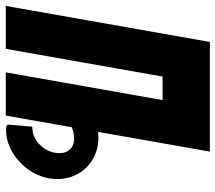

<svg xmlns="http://www.w3.org/2000/svg" viewBox="-104 -704 765 682"><g transform="rotate(90 279.0 -362.5)"><path d="M86.5 -725H476L406 -328Q419 -329 426 -329Q468 -329 501.8 -309.8Q535.5 -290.5 554.5 -257Q573.5 -223.5 573.5 -183Q573.5 -170.5 571 -154Q563.5 -112.5 537.5 -77.2Q511.5 -42 474.5 -21.5Q437.5 -1 399 -1Q388 -1 384.2 -3.8Q380.5 -6.5 380 -7L387.5 -94.5L390 -94Q393.5 -94 396.5 -94.5Q399.5 -95 400 -95.5Q415 -95.5 432.2 -105.8Q449.5 -116 462.8 -134Q476 -152 480 -174.5Q481.5 -183 481.5 -191Q481.5 -214 468.2 -228.2Q455 -242.5 429 -242.5Q408 -242.5 389.5 -234.5L348 0H194.5L293 -557H209.5L111 0H-41.5Z"/></g></svg>

Font: JuliaMono ExtraBoldItalic
Style: Regular
Weight: 800
Italic angle: -9°
Monospace: yes
Designer: cormullion
Foundry: corm
Version: Version 0.049; ttfautohint (v1.8.4)